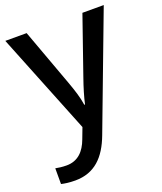

<svg xmlns="http://www.w3.org/2000/svg" viewBox="-143 -631 813 964"><g transform="rotate(-20 263.5 -149.5)"><path d="M1 -539 217 0 195 58C174 115 138 154 77 154C54 154 32 151 18 148V232C35 236 59 240 92 240C196 240 257 177 296 73L527 -539H413L307 -234C290 -186 275 -136 268 -102H264C258 -144 244 -186 227 -233L115 -539Z"/></g></svg>

Font: Noto Sans Gujarati UI Medium
Style: Regular
Weight: 500
Designer: Jelle Bosma - Monotype Design Team, Universal Thirst
Foundry: Monotype Imaging Inc.
Version: Version 2.106